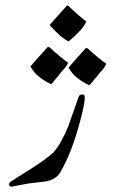

<svg xmlns="http://www.w3.org/2000/svg" viewBox="-20 -692 428 705"><path d="M237.8 -544.9 231.9 -540Q205.1 -551.8 162.1 -600.1Q183.1 -624 226.1 -671.9L231.9 -669.9Q262.2 -640.1 296.9 -612.8Q284.2 -584 237.8 -544.9ZM295.9 -516.1 301.8 -514.2Q346.2 -474.1 370.1 -458Q366.2 -444.8 347.2 -425.8Q336.9 -412.1 313 -383.8Q313 -383.8 308.1 -378.9Q251 -405.8 231.9 -443.8Q252.9 -469.2 295.9 -516.1ZM83 -18.1Q64.9 -14.2 23.9 -6.8Q15.1 -6.8 13.2 -13.2Q12.2 -22 26.9 -29.8Q64.9 -54.2 103 -78.1Q147.9 -106.9 175.8 -131.8Q205.1 -165 231 -229Q250 -283.2 269 -336.9Q272 -345.2 282.2 -345.2Q291 -345.2 291 -336.9Q293 -317.9 274.9 -250Q244.1 -131.8 201.2 -59.1Q185.1 -32.2 147.9 -25.9Q115.2 -22 83 -18.1ZM155.8 -520 162.1 -518.1Q206.1 -478 230 -461.9Q226.1 -449.2 207 -430.2Q196.8 -416 172.9 -388.2Q172.9 -388.2 168 -382.8Q110.8 -410.2 91.8 -448.2Q112.8 -473.1 155.8 -520Z"/></svg>

Font: Jameel Khushkhat-L
Style: Regular
Weight: 400
Version: Version 3.5